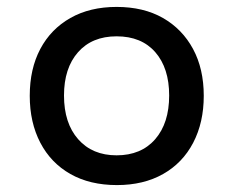

<svg xmlns="http://www.w3.org/2000/svg" viewBox="-20 -526 675 555"><path d="M318 9Q240 9 183.5 -23Q127 -55 96.5 -113.5Q66 -172 66 -249Q66 -327 96.5 -384.5Q127 -442 183.5 -474Q240 -506 317 -506Q395 -506 451 -474Q507 -442 538 -384.5Q569 -327 569 -249Q569 -172 538.5 -113.5Q508 -55 451.5 -23Q395 9 318 9ZM317 -77Q388 -77 428.5 -123.5Q469 -170 469 -250Q469 -329 429 -375Q389 -421 317 -421Q246 -421 205.5 -375Q165 -329 165 -250Q165 -170 206 -123.5Q247 -77 317 -77Z"/></svg>

Font: Nunito Sans 7pt Medium
Style: Regular
Weight: 500
Designer: Vernon Adams
Foundry: Vernon Adams
Version: Version 3.101;gftools[0.9.27]